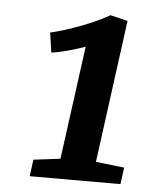

<svg xmlns="http://www.w3.org/2000/svg" viewBox="-42 -937 415 550"><g transform="rotate(5 165.5 -662.0)"><path d="M70 -470.5 147 -480 191 -806Q178.5 -801.5 161.5 -796.2Q144.5 -791 126.5 -786.8Q108.5 -782.5 94.5 -780.5L86 -837.5Q104 -841.5 127.2 -848.8Q150.5 -856 174.5 -865.2Q198.5 -874.5 219.5 -884.2Q240.5 -894 254 -902L304 -890L249 -480L331 -470.5L324.5 -422.5H63.5Z"/></g></svg>

Font: Merriweather ExtraBold
Style: Italic
Weight: 800
Italic angle: -7.8°
Version: Version 2.101